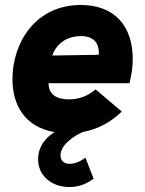

<svg xmlns="http://www.w3.org/2000/svg" viewBox="-20 -524 584 771"><path d="M259 227C302 227 331 211 356 194L323 109C301 126 278 134 260 134C238 134 223 122 223 100C223 55.5 281 20 312.5 6C371 -4.5 423.5 -32 469 -76L364 -165C333 -138 295 -125 259 -125C208 -125 184 -143 177 -171C176 -177 175 -183 175 -190H500C508 -225 513 -251 513 -288C513 -416 443 -504 304 -504C123 -504 30 -353 30 -206C30 -105 77 -14.5 199 6.5C171.5 23.5 133 57.5 133 116C133 182 187 227 259 227ZM190 -301C200 -333 234 -379 305 -379C358 -379 377 -349 377 -312L376.5 -304Z"/></svg>

Font: HK Grotesk Black
Style: Italic
Weight: 900
Italic angle: -16°
Designer: Alfredo Marco Pradil
Foundry: Hanken Design Co.
Version: Version 3.001;FEAKit 1.0